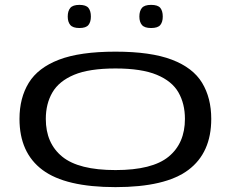

<svg xmlns="http://www.w3.org/2000/svg" viewBox="-20 -758 947 788"><path d="M60 -270Q60 -356 98 -418Q136 -480 222 -513Q308 -546 454 -546Q599 -546 685.5 -513Q772 -480 809.5 -418Q847 -356 847 -270Q847 -131 753 -60.5Q659 10 454 10Q249 10 154.5 -60.5Q60 -131 60 -270ZM168 -270Q168 -170 235.5 -115Q303 -60 454 -60Q605 -60 672 -115Q739 -170 739 -270Q739 -332 712.5 -378.5Q686 -425 623.5 -451Q561 -477 454 -477Q346 -477 284 -451Q222 -425 195 -378.5Q168 -332 168 -270ZM600 -643Q573 -643 562.5 -655.5Q552 -668 552 -690Q552 -713 562.5 -725.5Q573 -738 600 -738Q628 -738 638 -725.5Q648 -713 648 -690Q648 -668 638 -655.5Q628 -643 600 -643ZM306 -643Q279 -643 268.5 -655.5Q258 -668 258 -690Q258 -713 268.5 -725.5Q279 -738 306 -738Q333 -738 343 -725.5Q353 -713 353 -690Q353 -668 343 -655.5Q333 -643 306 -643Z"/></svg>

Font: Georama ExtraExtended
Style: Regular
Weight: 400
Width: 8
Designer: Jean-Baptiste Levee
Foundry: Production Type
Version: Version 1.000